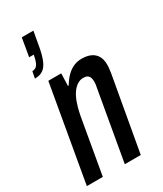

<svg xmlns="http://www.w3.org/2000/svg" viewBox="-194 -843 777 916"><g transform="rotate(-30 195.0 -385.0)"><path d="M2 0 94 -527H165L163 -459H167Q184 -487 202 -504.5Q220 -522 240.5 -530.5Q261 -539 283 -539Q313 -539 333.5 -529.5Q354 -520 365 -501Q376 -482 376 -454Q376 -443 374.5 -431Q373 -419 371 -405L299 0H211L278 -382Q280 -391 281 -398.5Q282 -406 282 -413Q282 -427 278.5 -436.5Q275 -446 267 -451Q259 -456 244 -456Q228 -456 212.5 -446.5Q197 -437 184 -418.5Q171 -400 161 -372.5Q151 -345 144 -309L90 0ZM44 -568 51 -605Q70 -605 80 -620Q90 -635 96 -670H71L88 -770H152L137 -686Q129 -643 117.5 -617Q106 -591 88.5 -579.5Q71 -568 44 -568Z"/></g></svg>

Font: Archivo ExtraCondensed Medium
Style: Italic
Weight: 500
Width: 2
Italic angle: -10°
Designer: Hector Gatti
Foundry: Omnibus-Type
Version: Version 2.001